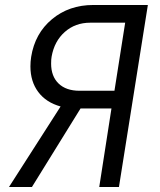

<svg xmlns="http://www.w3.org/2000/svg" viewBox="-20 -750 640 770"><path d="M223 -323Q165 -339 133.5 -381Q102 -423 102 -484Q102 -503 105 -522Q120 -616 188.5 -673Q257 -730 354 -730H573L457 0H378L427 -315H303L108 0H16ZM439 -386 482 -659H342Q282 -659 240 -622Q198 -585 187 -523Q185 -513 185 -495Q185 -444 215 -415Q245 -386 299 -386Z"/></svg>

Font: JetBrains Mono Semi Light
Style: Italic
Weight: 350
Italic angle: -9°
Monospace: yes
Designer: Philipp Nurullin, Konstantin Bulenkov
Foundry: JetBrains
Version: 2.002